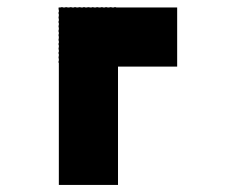

<svg xmlns="http://www.w3.org/2000/svg" viewBox="-20 -521 707 541"><path d="M312.5 -500H479.2V-333.3H312.5ZM313.3 -488.3 300.8 -500.8H306.7L313.3 -494.2ZM313.3 -475.8 288.3 -500.8H294.2L313.3 -481.7ZM313.3 -463.3 275.8 -500.8H281.7L313.3 -469.2ZM313.3 -450.8 263.3 -500.8H269.2L313.3 -456.7ZM313.3 -438.3 250.8 -500.8H256.7L313.3 -444.2ZM313.3 -425.8 238.3 -500.8H243.3L313.3 -430.8ZM313.3 -413.3 225.8 -500.8H231.7L313.3 -419.2ZM313.3 -400.8 213.3 -500.8H219.2L313.3 -406.7ZM313.3 -388.3 200.8 -500.8H206.7L313.3 -394.2ZM313.3 -375.8 188.3 -500.8H194.2L313.3 -381.7ZM313.3 -363.3 175.8 -500.8H181.7L313.3 -369.2ZM313.3 -350.8 163.3 -500.8H169.2L313.3 -356.7ZM313.3 -338.3 150.8 -500.8H156.7L313.3 -344.2ZM306.7 -332.5 145 -494.2V-500L312.5 -332.5ZM294.2 -332.5 145 -481.7V-487.5L300 -332.5ZM281.7 -332.5 145 -469.2V-475L287.5 -332.5ZM269.2 -332.5 145 -456.7V-462.5L275 -332.5ZM256.7 -332.5 145 -444.2V-450L262.5 -332.5ZM243.3 -332.5 145 -430.8V-437.5L250 -332.5ZM231.7 -332.5 145 -419.2V-425L237.5 -332.5ZM219.2 -332.5 145 -406.7V-412.5L225 -332.5ZM206.7 -332.5 145 -394.2V-400L212.5 -332.5ZM194.2 -332.5 145 -381.7V-387.5L200 -332.5ZM181.7 -332.5 145 -369.2V-375L187.5 -332.5ZM169.2 -332.5 145 -356.7V-362.5L175 -332.5ZM156.7 -332.5 145 -344.2V-350L162.5 -332.5ZM145.8 -166.7H312.5V0H145.8ZM145.8 -333.3H312.5V0H145.8ZM145.8 -500H312.5V-166.7H145.8Z"/></svg>

Font: 0xA000-Pixelated-Mono
Style: Pixelated-Mono
Weight: 400
Version: Version 0.1